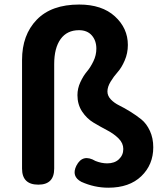

<svg xmlns="http://www.w3.org/2000/svg" viewBox="-20 -830 739 863"><path d="M79.1 -72.3V-560.5Q79.1 -672.9 145 -741.2Q210.9 -809.6 335.9 -809.6Q438.5 -809.6 496.6 -756.3Q554.7 -703.1 554.7 -627.9Q554.7 -590.8 540.5 -558.1Q526.4 -525.4 508.8 -505.9Q491.2 -486.3 477.1 -462.9Q462.9 -439.5 462.9 -418.9Q462.9 -399.4 478 -383.3Q493.2 -367.2 516.1 -356Q539.1 -344.7 565.9 -328.1Q592.8 -311.5 615.7 -293Q638.7 -274.4 653.8 -241.7Q668.9 -209 668.9 -168Q668.9 -89.8 615.2 -38.1Q561.5 13.7 466.8 13.7Q404.3 13.7 345.7 -12.7Q299.8 -37.1 323.2 -85Q351.6 -140.6 409.2 -106.4Q436.5 -95.7 461.9 -95.7Q495.1 -95.7 514.6 -114.3Q534.2 -132.8 534.2 -160.2Q534.2 -186.5 513.2 -207.5Q492.2 -228.5 461.4 -244.6Q430.7 -260.7 400.4 -278.8Q370.1 -296.9 349.1 -328.6Q328.1 -360.4 328.1 -402.3Q328.1 -432.6 341.3 -460.9Q354.5 -489.3 370.6 -508.3Q386.7 -527.3 399.9 -554.7Q413.1 -582 413.1 -611.3Q413.1 -647.5 392.6 -670.9Q372.1 -694.3 335 -694.3Q281.2 -694.3 252.4 -654.3Q223.6 -614.3 223.6 -542V-72.3Q223.6 0 152.3 0Q79.1 0 79.1 -72.3Z"/></svg>

Font: GenSenMaruGothic TW TTF Bold
Style: Regular
Weight: 700
Version: Version 1.301